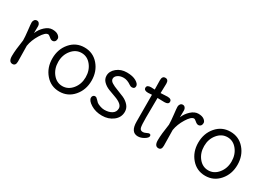

<svg xmlns="http://www.w3.org/2000/svg" viewBox="-15 -1322 2744 1998"><g transform="rotate(30 1357.0 -323.5)"><path d="M149 -229 152 -41Q152 10 114 10Q68 10 68 -60.5Q68 -131 88 -258Q88 -300 79.5 -373Q71 -446 71 -464Q71 -482 81.5 -496Q92 -510 110 -510Q128 -510 138.5 -496Q149 -482 149 -465.5Q149 -449 148.5 -423.5Q148 -398 148 -381Q168 -432 210.5 -471Q253 -510 298 -510Q343 -510 367.5 -491.5Q392 -473 392 -452Q392 -431 381 -419Q370 -407 352.5 -407Q335 -407 314.5 -425.5Q294 -444 282 -444Q249 -444 205 -373Q161 -302 149 -229Z M795.5 -109Q844 -168 844 -251Q844 -334 797.5 -392Q751 -450 682 -450Q613 -450 564.5 -391Q516 -332 516 -249Q516 -166 562.5 -108Q609 -50 678 -50Q747 -50 795.5 -109ZM680.5 -515Q783 -515 849 -438.5Q915 -362 915 -251Q915 -140 848 -62.5Q781 15 679 15Q577 15 511 -61.5Q445 -138 445 -249Q445 -360 511.5 -437.5Q578 -515 680.5 -515Z M1377 -144Q1377 -76 1321.5 -33Q1266 10 1188.5 10Q1111 10 1054 -25.5Q997 -61 997 -96Q997 -111 1006 -120.5Q1015 -130 1026.5 -130Q1038 -130 1045 -125.5Q1052 -121 1064 -108Q1076 -95 1085.5 -86Q1095 -77 1124.5 -66Q1154 -55 1179 -55Q1234 -55 1269.5 -77.5Q1305 -100 1305 -143Q1305 -195 1205 -230Q1164 -244 1122.5 -260.5Q1081 -277 1052 -306Q1023 -335 1023 -375Q1023 -429 1072 -469.5Q1121 -510 1192 -510Q1263 -510 1304.5 -485.5Q1346 -461 1346 -434Q1346 -401 1311 -401Q1296 -401 1281 -412Q1234 -445 1191 -445Q1148 -445 1121 -425.5Q1094 -406 1094 -380.5Q1094 -355 1123 -337Q1152 -319 1193.5 -304Q1235 -289 1277 -270.5Q1319 -252 1348 -219.5Q1377 -187 1377 -144Z M1599 -439 1597 -202Q1597 -111 1604.5 -83Q1612 -55 1644 -55Q1659 -55 1680.5 -65.5Q1702 -76 1709 -76Q1730 -76 1730 -55.5Q1730 -35 1693 -12.5Q1656 10 1620 10Q1533 10 1533 -118L1532 -439Q1499 -436 1486 -436Q1436 -436 1436 -469Q1436 -502 1486 -502Q1490 -502 1530 -500L1528 -612Q1528 -662 1566 -662Q1604 -662 1604 -612L1601 -499L1682 -503Q1732 -503 1732 -469Q1732 -437 1682 -437Q1673 -437 1599 -439Z M1902 -229 1905 -41Q1905 10 1867 10Q1821 10 1821 -60.5Q1821 -131 1841 -258Q1841 -300 1832.5 -373Q1824 -446 1824 -464Q1824 -482 1834.5 -496Q1845 -510 1863 -510Q1881 -510 1891.5 -496Q1902 -482 1902 -465.5Q1902 -449 1901.5 -423.5Q1901 -398 1901 -381Q1921 -432 1963.5 -471Q2006 -510 2051 -510Q2096 -510 2120.5 -491.5Q2145 -473 2145 -452Q2145 -431 2134 -419Q2123 -407 2105.5 -407Q2088 -407 2067.5 -425.5Q2047 -444 2035 -444Q2002 -444 1958 -373Q1914 -302 1902 -229Z M2548.5 -109Q2597 -168 2597 -251Q2597 -334 2550.5 -392Q2504 -450 2435 -450Q2366 -450 2317.5 -391Q2269 -332 2269 -249Q2269 -166 2315.5 -108Q2362 -50 2431 -50Q2500 -50 2548.5 -109ZM2433.5 -515Q2536 -515 2602 -438.5Q2668 -362 2668 -251Q2668 -140 2601 -62.5Q2534 15 2432 15Q2330 15 2264 -61.5Q2198 -138 2198 -249Q2198 -360 2264.5 -437.5Q2331 -515 2433.5 -515Z"/></g></svg>

Font: Delius
Style: Regular
Weight: 400
Designer: Natalia Raices
Foundry: Natalia Raices
Version: Version 1.001